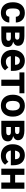

<svg xmlns="http://www.w3.org/2000/svg" viewBox="1882 -2460 588 4392"><g transform="rotate(90 2176.0 -264.0)"><path d="M173 -257V-271C173 -353 191 -424 273 -424C327 -424 363 -386 363 -332H495C495 -363 489 -392 478 -418C447 -491 379 -538 275 -538C234 -538 198 -532 168 -518C82 -479 32 -393 32 -271V-257C32 -220 37 -184 47 -152C77 -57 151 10 276 10C341 10 395 -12 431 -44C465 -74 495 -122 495 -183H363C360 -133 327 -104 274 -104C190 -104 173 -174 173 -257Z M1028 -381C1028 -406 1023 -427 1013 -446C980 -506 900 -528 805 -528H584V0H839C957 0 1055 -35 1055 -151C1055 -224 998 -259 934 -271C984 -287 1028 -322 1028 -381ZM914 -165C914 -125 883 -113 839 -113H726V-219H839C884 -219 914 -205 914 -165ZM887 -362C887 -324 856 -314 813 -314H726V-415H805C853 -415 887 -406 887 -362Z M1589 -85 1520 -163C1493 -127 1452 -104 1393 -104C1374 -104 1358 -106 1343 -112C1300 -128 1270 -165 1264 -218H1601V-278C1601 -317 1596 -353 1586 -385C1558 -476 1486 -538 1368 -538C1330 -538 1296 -531 1266 -518C1178 -479 1121 -390 1121 -265V-246C1121 -211 1127 -177 1139 -146C1174 -54 1256 10 1383 10C1481 10 1548 -29 1589 -85ZM1462 -326V-314H1266C1273 -373 1301 -424 1367 -424C1428 -424 1462 -387 1462 -326Z M2114 -415V-528H1636V-415H1803V0H1944V-415Z M2147 -269V-259C2147 -220 2152 -185 2163 -152C2195 -58 2273 10 2398 10C2438 10 2474 4 2505 -10C2593 -49 2648 -134 2648 -259V-269C2648 -308 2642 -343 2631 -376C2599 -470 2522 -538 2397 -538C2357 -538 2322 -532 2291 -518C2203 -479 2147 -394 2147 -269ZM2507 -269V-259C2507 -176 2480 -104 2398 -104C2314 -104 2288 -175 2288 -259V-269C2288 -351 2315 -424 2397 -424C2479 -424 2507 -352 2507 -269Z M3187 -381C3187 -406 3182 -427 3172 -446C3139 -506 3059 -528 2964 -528H2743V0H2998C3116 0 3214 -35 3214 -151C3214 -224 3157 -259 3093 -271C3143 -287 3187 -322 3187 -381ZM3073 -165C3073 -125 3042 -113 2998 -113H2885V-219H2998C3043 -219 3073 -205 3073 -165ZM3046 -362C3046 -324 3015 -314 2972 -314H2885V-415H2964C3012 -415 3046 -406 3046 -362Z M3748 -85 3679 -163C3652 -127 3611 -104 3552 -104C3533 -104 3517 -106 3502 -112C3459 -128 3429 -165 3423 -218H3760V-278C3760 -317 3755 -353 3745 -385C3717 -476 3645 -538 3527 -538C3489 -538 3455 -531 3425 -518C3337 -479 3280 -390 3280 -265V-246C3280 -211 3286 -177 3298 -146C3333 -54 3415 10 3542 10C3640 10 3707 -29 3748 -85ZM3621 -326V-314H3425C3432 -373 3460 -424 3526 -424C3587 -424 3621 -387 3621 -326Z M4297 0V-528H4156V-316H3980V-528H3839V0H3980V-203H4156V0Z"/></g></svg>

Font: Asimov
Style: Regular
Weight: 500
Designer: Google
Version: Version 2.000980; 2014